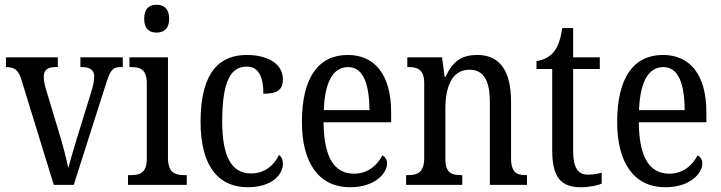

<svg xmlns="http://www.w3.org/2000/svg" viewBox="-20 -777 3030 807"><path d="M70 -442 206 0H290L423 -417C442 -479 452 -495 485 -495H496V-536H318V-495H326C358 -495 376 -482 376 -456C376 -437 372 -418 363 -389L307 -208C290 -152 274 -97 267 -71C260 -105 244 -170 228 -220L172 -406C167 -423 164 -439 164 -455C164 -480 178 -495 211 -495H223V-536H5V-495C40 -495 57 -484 70 -442Z M638 -640C667 -640 691 -655 691 -698C691 -742 667 -757 638 -757C608 -757 586 -742 586 -698C586 -655 608 -640 638 -640ZM518 0H765V-41H755C714 -41 686 -52 686 -115V-536H524V-495H532C571 -495 597 -484 597 -425V-110C597 -51 569 -41 529 -41H518Z M1021 10C1125 10 1169 -45 1169 -88C1169 -107 1163 -118 1153 -126C1133 -84 1094 -48 1035 -48C951 -48 914 -123 914 -266C914 -445 954 -497 1017 -497C1072 -497 1087 -445 1087 -383C1144 -383 1169 -398 1169 -444C1169 -510 1104 -546 1017 -546C907 -546 823 -479 823 -265C823 -70 905 10 1021 10Z M1451 10C1558 10 1607 -50 1607 -90C1607 -108 1597 -119 1587 -124C1566 -83 1527 -47 1468 -47C1386 -47 1341 -114 1340 -263H1624V-305C1624 -463 1555 -546 1442 -546C1319 -546 1249 -452 1249 -264C1249 -90 1322 10 1451 10ZM1533 -314H1341C1345 -430 1379 -495 1443 -495C1508 -495 1532 -422 1533 -314Z M1687 0H1923V-41H1918C1880 -41 1852 -49 1852 -108V-321C1852 -405 1876 -484 1953 -484C2017 -484 2039 -432 2039 -346V0H2195V-41H2191C2153 -41 2128 -50 2128 -113V-349C2128 -486 2076 -546 1986 -546C1926 -546 1884 -524 1853 -454H1849L1838 -536H1692V-495H1697C1734 -495 1763 -486 1763 -427V-113C1763 -50 1733 -41 1695 -41H1687Z M2422 10C2459 10 2492 2 2509 -5V-51C2490 -46 2473 -43 2450 -43C2409 -43 2389 -73 2389 -143V-487H2501V-536H2389V-659H2343C2335 -605 2324 -579 2306 -557C2288 -536 2264 -525 2235 -520V-487H2301V-145C2301 -30 2339 10 2422 10Z M2776 10C2883 10 2932 -50 2932 -90C2932 -108 2922 -119 2912 -124C2891 -83 2852 -47 2793 -47C2711 -47 2666 -114 2665 -263H2949V-305C2949 -463 2880 -546 2767 -546C2644 -546 2574 -452 2574 -264C2574 -90 2647 10 2776 10ZM2858 -314H2666C2670 -430 2704 -495 2768 -495C2833 -495 2857 -422 2858 -314Z"/></svg>

Font: Noto Serif Lao Condensed
Style: Regular
Weight: 400
Width: 3
Designer: Monotype Design Team
Foundry: Monotype Imaging Inc.
Version: Version 2.003